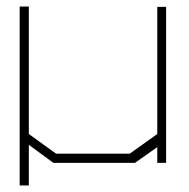

<svg xmlns="http://www.w3.org/2000/svg" viewBox="-20 -497 577 586"><path d="M487 -476V0H460V-48L392 0H143L68 -55V69H40V-477H68V-88L151 -28H376L460 -88V-476Z"/></svg>

Font: Turret Road ExtraLight
Style: Regular
Weight: 275
Designer: Noponies
Foundry: Noponies
Version: Version 1.001; ttfautohint (v1.8)